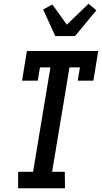

<svg xmlns="http://www.w3.org/2000/svg" viewBox="-20 -1008 546 1028"><path d="M77 0V-88H157L250 -647H194L182 -576H98L124 -735H506L480 -576H396L408 -647H352L259 -88H327L328 0ZM276 -815 211 -957 260 -984 338 -876 454 -988 496 -953 382 -815Z"/></svg>

Font: Iosevka Curly Slab Semibold
Style: Italic
Weight: 600
Italic angle: -9°
Monospace: yes
Designer: Belleve Invis
Foundry: Belleve Invis
Version: Version 22.1.2; ttfautohint (v1.8.4)